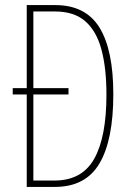

<svg xmlns="http://www.w3.org/2000/svg" viewBox="-20 -785 519 754"><path d="M197 -765Q316 -765 370.5 -677Q425 -589 425 -415Q425 -235 370.5 -143Q316 -51 196 -51H85V-414H30V-439H85V-765ZM195 -740H111V-439H249V-414H111V-76H194Q302 -76 350 -161.5Q398 -247 398 -413Q398 -517 378.5 -590Q359 -663 315 -701.5Q271 -740 195 -740Z"/></svg>

Font: Noto Sans Tamil UI ExtraCondensed Thin
Style: Regular
Weight: 100
Width: 2
Designer: Jelle Bosma - Monotype Design Team
Foundry: Monotype Imaging Inc.
Version: Version 2.004; ttfautohint (v1.8.4.7-5d5b)